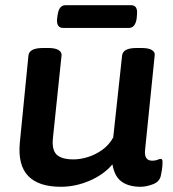

<svg xmlns="http://www.w3.org/2000/svg" viewBox="-20 -709 665 736"><path d="M213 7Q128 7 88 -34.5Q48 -76 56 -162L89 -496Q92 -525 145 -525H166Q192 -525 204.5 -517Q217 -509 216 -497L183 -181Q178 -135 197 -116.5Q216 -98 262 -98Q288 -98 317 -107Q346 -116 372 -134.5Q398 -153 414 -182L448 -496Q451 -525 503 -525H523Q550 -525 562.5 -517Q575 -509 573 -497L536 -133Q532 -93 564 -93Q576 -93 584 -96.5Q592 -100 596 -100Q603 -100 603 -89Q603 -86 602.5 -73.5Q602 -61 597 -38Q593 -13 567 -3Q541 7 519 7Q474 7 446.5 -12.5Q419 -32 411 -79Q377 -39 323 -16Q269 7 213 7ZM222 -602Q195 -602 199 -639L201 -652Q206 -689 231 -689H483Q509 -689 505 -652L504 -639Q499 -602 474 -602Z"/></svg>

Font: Asap Semi Expanded Semi Expanded SemiBold
Style: Italic
Weight: 600
Width: 6
Italic angle: -6°
Designer: Pablo Cosgaya
Foundry: Omnibus-Type
Version: Version 3.001; ttfautohint (v1.8.4.7-5d5b)